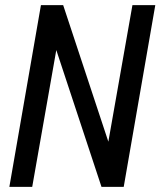

<svg xmlns="http://www.w3.org/2000/svg" viewBox="-20 -731 627 751"><path d="M463.9 0H377L200.2 -535.2L106 0H16.6L140.1 -710.9H227.1L403.8 -176.8L498 -710.9H587.4Z"/></svg>

Font: Roboto Mono
Style: Italic
Weight: 400
Designer: Google
Version: Version 2.000985; 2015; ttfautohint (v1.3)